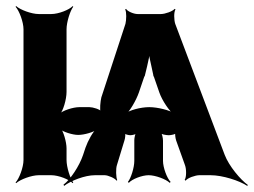

<svg xmlns="http://www.w3.org/2000/svg" viewBox="-20 -574 832 629"><path d="M198 -273V-478C198 -502 210 -539 220 -552L218 -554C207 -542 172 -528 148 -528H107C83 -528 46 -542 33 -554L31 -552C43 -539 57 -502 57 -478V-50C57 -26 43 11 31 24L33 26C46 14 83 0 107 0H148C172 0 207 14 218 26L220 24C210 11 198 -26 198 -50V-88C198 -108 188 -145 177 -156L174 -153C185 -142 218 -132 236 -132C256 -132 287 -141 300 -151L298 -154C285 -144 268 -113 260 -90L252 -66C240 -30 210 15 188 31L190 35C212 18 258 0 291 0H323C334 0 357 10 362 18L364 16C360 7 359 -21 363 -33L388 -115C390 -121 392 -136 389 -140L386 -138C389 -134 401 -131 407 -131C413 -131 426 -134 430 -138L427 -141C423 -137 420 -122 420 -115V-47C420 -25 409 10 399 22L402 25C412 13 445 0 467 0C489 0 524 13 536 25L539 22C527 10 514 -25 514 -47V-113C514 -121 511 -137 506 -142L503 -139C508 -134 524 -131 533 -131C540 -131 556 -134 559 -139L555 -141C552 -137 555 -120 557 -114L586 -33C591 -20 591 7 585 15L588 18C594 9 620 0 633 0H670C709 0 765 18 790 35L792 32C768 15 730 -30 716 -67L554 -496C550 -508 549 -535 555 -543L552 -545C546 -537 521 -528 507 -528H431C418 -528 397 -537 393 -545L390 -543C395 -535 394 -508 391 -496L312 -255C309 -243 306 -214 310 -206L313 -208C308 -216 284 -223 273 -223H240C220 -223 184 -212 172 -199L174 -197C187 -209 198 -249 198 -273ZM435 -271 453 -324H454C457 -335 459 -346 462 -357C466 -374 471 -396 471 -409H467C467 -396 472 -374 476 -357L482 -329V-328L483 -324L484 -323L502 -271C511 -245 535 -209 551 -198L554 -201C537 -213 496 -223 469 -223C441 -223 403 -213 389 -201L391 -198C405 -209 426 -245 435 -271Z"/></svg>

Font: Asimov
Style: EdgeNar
Weight: 500
Designer: Google
Version: Version 2.000980: 2014